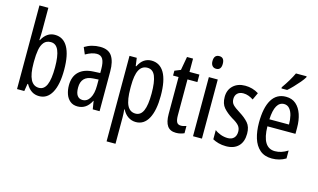

<svg xmlns="http://www.w3.org/2000/svg" viewBox="-111 -1106 2789 1685"><g transform="rotate(15 1283.5 -263.0)"><path d="M146 -543Q146 -527 145 -508Q144 -489 143 -466H147Q190 -546 264 -546Q341 -546 381 -475.5Q421 -405 421 -269Q421 -135 381 -62.5Q341 10 267 10Q229 10 199.5 -9Q170 -28 147 -68H142L131 0H65V-760H146ZM246 -475Q206 -475 184 -449Q162 -423 154 -378Q146 -333 146 -276V-257Q146 -60 247 -60Q293 -60 315.5 -111Q338 -162 338 -270Q338 -372 316 -423.5Q294 -475 246 -475Z M675 -547Q751 -547 783 -499Q815 -451 815 -362V0H753L741 -74H739Q697 10 616 10Q575 10 548 -12.5Q521 -35 508.5 -71.5Q496 -108 496 -150Q496 -230 542 -274Q588 -318 673 -322L734 -325V-360Q734 -422 717 -451Q700 -480 662 -480Q618 -480 561 -447L535 -508Q598 -547 675 -547ZM687 -263Q579 -257 579 -152Q579 -103 596 -79.5Q613 -56 644 -56Q686 -56 710.5 -97.5Q735 -139 735 -212V-266Z M1141 -547Q1218 -547 1258.5 -477.5Q1299 -408 1299 -269Q1299 -136 1259.5 -63Q1220 10 1146 10Q1107 10 1075 -11.5Q1043 -33 1024 -72H1020Q1022 -51 1023 -33Q1024 -15 1024 0V240H943V-537H1009L1019 -464H1024Q1046 -508 1075.5 -527.5Q1105 -547 1141 -547ZM1123 -477Q1073 -477 1048.5 -430.5Q1024 -384 1024 -285V-265Q1024 -159 1048.5 -110Q1073 -61 1124 -61Q1171 -61 1193.5 -111.5Q1216 -162 1216 -268Q1216 -372 1194.5 -424.5Q1173 -477 1123 -477Z M1537 -62Q1549 -62 1561 -65Q1573 -68 1585 -72V-6Q1569 1 1551 5.5Q1533 10 1510 10Q1457 10 1432 -25.5Q1407 -61 1407 -133V-469H1357V-513L1411 -535L1433 -658H1488V-537H1578V-469H1488V-143Q1488 -103 1498 -82.5Q1508 -62 1537 -62Z M1706 -739Q1752 -739 1752 -681Q1752 -624 1706 -624Q1684 -624 1671 -639Q1658 -654 1658 -681Q1658 -739 1706 -739ZM1745 -537V0H1664V-537Z M2117 -144Q2117 -70 2077 -30Q2037 10 1965 10Q1928 10 1897 1.5Q1866 -7 1843 -20V-104Q1865 -86 1897 -74.5Q1929 -63 1962 -63Q1997 -63 2017 -83.5Q2037 -104 2037 -141Q2037 -173 2018.5 -195Q2000 -217 1955 -242Q1905 -273 1874 -308.5Q1843 -344 1843 -406Q1843 -470 1884.5 -508.5Q1926 -547 1993 -547Q2060 -547 2116 -512L2086 -447Q2065 -461 2042 -469.5Q2019 -478 1994 -478Q1960 -478 1940.5 -459Q1921 -440 1921 -408Q1921 -376 1940 -356Q1959 -336 2006 -307Q2056 -276 2086.5 -241Q2117 -206 2117 -144Z M2364 -546Q2419 -546 2455 -514.5Q2491 -483 2509 -429.5Q2527 -376 2527 -309V-253H2272Q2275 -59 2391 -59Q2420 -59 2448.5 -68Q2477 -77 2507 -96V-24Q2451 10 2382 10Q2314 10 2272 -26.5Q2230 -63 2211 -125Q2192 -187 2192 -265Q2192 -402 2235.5 -474Q2279 -546 2364 -546ZM2364 -480Q2323 -480 2300 -440Q2277 -400 2273 -317H2451Q2451 -361 2442 -398Q2433 -435 2413.5 -457.5Q2394 -480 2364 -480ZM2491 -757Q2479 -736 2455 -707.5Q2431 -679 2404.5 -651.5Q2378 -624 2357 -606H2305V-617Q2363 -699 2394 -766H2491Z"/></g></svg>

Font: Noto Sans ExtraCondensed
Style: Regular
Weight: 400
Width: 2
Designer: Monotype Design Team
Foundry: Monotype Imaging Inc.
Version: Version 2.013; ttfautohint (v1.8.4.7-5d5b)